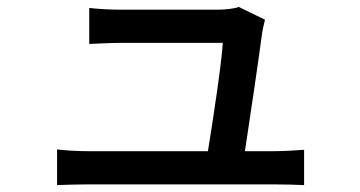

<svg xmlns="http://www.w3.org/2000/svg" viewBox="-20 -533 1040 555"><path d="M746 -476 670 -513C660 -508 628 -505 610 -505H326C301 -505 263 -507 238 -510V-406C265 -407 297 -409 327 -409H624C621 -353 595 -181 581 -96H235C203 -96 171 -98 145 -101V2C179 1 202 0 235 0H774C798 0 840 1 859 2V-100C836 -98 795 -96 772 -96H688C702 -189 730 -376 738 -440C740 -450 743 -465 746 -476Z"/></svg>

Font: Noto Sans HK Medium
Style: Regular
Weight: 500
Designer: Ryoko NISHIZUKA 西塚涼子 (kana, bopomofo & ideographs); Paul D. Hunt (Latin, Greek & Cyrillic); Sandoll Communications 산돌커뮤니
Foundry: Adobe
Version: Version 2.002;hotconv 1.0.116;makeotfexe 2.5.65601